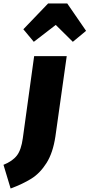

<svg xmlns="http://www.w3.org/2000/svg" viewBox="-134 -856 514 1102"><path d="M-114 90Q-62 69 -37 36.5Q-12 4 -3 -63L62 -534H249L184 -73Q170 21 133 79.5Q96 138 46.5 169Q-3 200 -73 226ZM60 -616 0 -688 142 -836H252L360 -679L284 -616L186 -713Z"/></svg>

Font: Fira Sans Extra Condensed Black
Style: Italic
Weight: 900
Width: 3
Italic angle: -8°
Designer: Carrois Corporate & Edenspiekermann AG
Foundry: Carrois Corporate GbR & Edenspiekermann AG
Version: Version 4.203